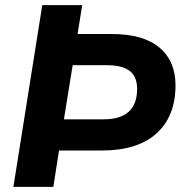

<svg xmlns="http://www.w3.org/2000/svg" viewBox="-20 -725 706 745"><path d="M32 0 144 -705H299L281 -593H414Q536 -593 598.5 -540.5Q661 -488 661 -394Q661 -274 587.5 -207.5Q514 -141 375 -141H209L187 0ZM228 -262H382Q512 -262 512 -380Q512 -428 483 -450Q454 -472 394 -472H262Z"/></svg>

Font: Nunito Sans ExtraBold
Style: Italic
Weight: 800
Italic angle: -9°
Designer: Vernon Adams
Foundry: Vernon Adams
Version: Version 3.006; ttfautohint (v1.8.3)